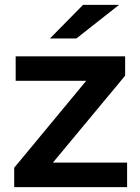

<svg xmlns="http://www.w3.org/2000/svg" viewBox="-20 -764 572 784"><path d="M38 0V-79L332 -434H44V-534H491V-455L196 -100H499V0ZM184 -607 319 -744H466L292 -607Z"/></svg>

Font: Montserrat SemiBold
Style: Regular
Weight: 600
Designer: Julieta Ulanovsky
Foundry: Julieta Ulanovsky
Version: Version 9.000; ttfautohint (v1.8.4.7-5d5b)